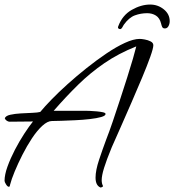

<svg xmlns="http://www.w3.org/2000/svg" viewBox="-59 -756 766 844"><path d="M601 -736Q635 -736 661 -715Q687 -694 687 -663Q687 -651 681.5 -641Q676 -631 666 -631Q657 -631 654 -637.5Q651 -644 649 -653Q643 -677 626.5 -687.5Q610 -698 588 -698Q560 -698 534 -688.5Q508 -679 485 -647Q483 -643 478.5 -635.5Q474 -628 469 -628Q465 -628 461.5 -631Q458 -634 461 -641Q479 -689 520 -712.5Q561 -736 601 -736ZM382 68Q371 63 366 52Q361 41 361 25Q361 -7 376.5 -53.5Q392 -100 408 -143Q421 -176 436.5 -221.5Q452 -267 468.5 -317.5Q485 -368 500 -415Q515 -462 525.5 -498.5Q536 -535 540 -552Q462 -521 400 -478.5Q338 -436 284.5 -383.5Q231 -331 177 -269H318Q322 -269 336 -268.5Q350 -268 366 -266.5Q382 -265 393.5 -262.5Q405 -260 405 -255Q405 -247 385.5 -241.5Q366 -236 335.5 -232.5Q305 -229 272 -227.5Q239 -226 211 -225Q183 -224 169 -224Q150 -224 127 -203Q104 -182 81.5 -148Q59 -114 39.5 -75.5Q20 -37 5.5 -2Q-9 33 -15 57Q-15 59 -16 62Q-17 65 -20 65Q-26 65 -32.5 54.5Q-39 44 -39 39Q-39 12 -26 -24Q-13 -60 6.5 -97.5Q26 -135 47.5 -168Q69 -201 86 -222Q61 -222 35 -221.5Q9 -221 -17 -221Q-23 -221 -29.5 -225.5Q-36 -230 -38 -236Q-34 -247 -14 -251.5Q6 -256 32.5 -257.5Q59 -259 83 -260Q107 -261 118 -264Q136 -286 167 -318Q198 -350 238 -386Q278 -422 322 -457Q366 -492 409 -521Q452 -550 490 -567.5Q528 -585 555 -585Q563 -585 577 -582.5Q591 -580 603 -574Q615 -568 615 -557Q615 -544 601.5 -506Q588 -468 566 -415.5Q544 -363 519 -305.5Q494 -248 471 -196Q448 -144 432 -108Q409 -52 398.5 -18Q388 16 388 36Q388 51 394 62Q395 63 390 66Q385 69 382 68Z"/></svg>

Font: Hurricane
Style: Regular
Weight: 400
Designer: Robert E. Leuschke
Foundry: Robert E. Leuschke
Version: Version 1.010; ttfautohint (v1.8.3)